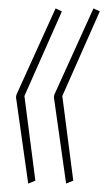

<svg xmlns="http://www.w3.org/2000/svg" viewBox="-20 -498 257 456"><path d="M47 -62 18 -267 19 -273 112 -478 127 -471 38 -270 64 -69ZM137 -62 108 -267 109 -273 202 -478 217 -471 128 -270 154 -69Z"/></svg>

Font: Georama ExtraCondensed Thin
Style: Italic
Weight: 100
Width: 2
Italic angle: -9°
Designer: Jean-Baptiste Levee
Foundry: Production Type
Version: Version 1.001